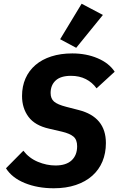

<svg xmlns="http://www.w3.org/2000/svg" viewBox="-20 -996 640 1028"><path d="M268 12Q181 12 112.5 -16Q44 -44 12 -95L105 -189Q136 -149 183 -129.5Q230 -110 277 -110Q334 -110 363.5 -137.5Q393 -165 393 -213Q393 -248 373.5 -264.5Q354 -281 312 -291L243 -307Q167 -324 132.5 -370.5Q98 -417 98 -482Q98 -534 116.5 -576Q135 -618 170 -648Q205 -678 255 -694Q305 -710 367 -710Q442 -710 503 -684Q564 -658 594 -612L497 -523Q474 -555 439.5 -572.5Q405 -590 360 -590Q305 -590 278 -565Q251 -540 251 -498Q251 -468 269.5 -452Q288 -436 335 -424L401 -407Q547 -370 547 -230Q547 -176 528.5 -131.5Q510 -87 474 -55Q438 -23 386 -5.5Q334 12 268 12ZM388 -740 302 -786 417 -976 531 -916Z"/></svg>

Font: IBM Plex Mono
Style: Bold Italic
Weight: 700
Italic angle: -9°
Monospace: yes
Designer: Mike Abbink, Paul van der Laan, Pieter van Rosmalen
Foundry: Bold Monday
Version: Version 2.3